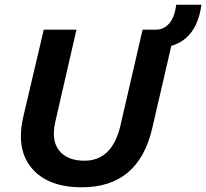

<svg xmlns="http://www.w3.org/2000/svg" viewBox="-20 -786 876 816"><path d="M836 -766Q817 -623 708 -591L627 -241Q569 10 328 10Q184 10 115.5 -70.5Q47 -151 79 -290L166 -660H305L215 -268Q197 -189 231.5 -146Q266 -103 339 -103Q457 -103 492 -253L586 -660H643Q676 -660 699 -686Q722 -712 729 -766Z"/></svg>

Font: Elaine Sans SemiBold
Style: Italic
Weight: 600
Italic angle: -13°
Designer: Wei Huang
Foundry: Wei Huang
Version: Version 2.001;December 24, 2019;FontCreator 12.0.0.2547 64-b